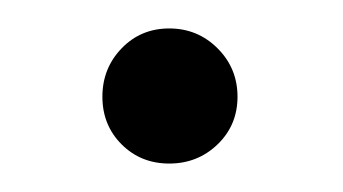

<svg xmlns="http://www.w3.org/2000/svg" viewBox="-20 -111 241 135"><path d="M65.5 -9.5Q52 -23 52 -43Q52 -63 65.5 -77Q79 -91 99 -91Q119 -91 133 -77Q147 -63 147 -43Q147 -23 133 -9.5Q119 4 99 4Q79 4 65.5 -9.5Z"/></svg>

Font: Forum
Style: Regular
Weight: 400
Designer: Denis Masharov
Foundry: Denis Masharov
Version: Version 1.000